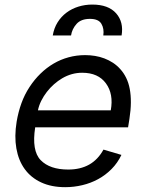

<svg xmlns="http://www.w3.org/2000/svg" viewBox="-20 -788 624 820"><path d="M51.1 -268.5Q58.2 -310.4 71.6 -347.3Q84.9 -384.2 106.2 -416.5Q127.1 -448.5 153.1 -473.7Q179 -498.9 209 -516.5Q239 -534.1 272.9 -543.3Q306.8 -552.6 343.8 -552.6Q365.1 -552.6 385.8 -549.2Q406.6 -545.8 425.8 -538.5Q445 -531.2 462.4 -519.9Q479.8 -508.5 494 -492.5Q508.5 -476.6 518.8 -455.6Q529.1 -434.7 534.1 -408.4Q539.1 -382.1 538.9 -350.1Q538.7 -318.2 532.7 -279.8L527 -244.3H130.3Q114.7 -144.2 153.8 -104Q192.8 -63.9 271.3 -63.9Q323.2 -63.9 360.8 -85Q398.4 -106.2 421.9 -149.1L498.6 -126.4Q482.2 -92 456.5 -66.1Q430.8 -40.1 399.1 -22.9Q367.5 -5.7 331.5 2.8Q295.5 11.4 258.5 11.4Q199.6 11.4 155.9 -8.9Q112.2 -29.1 85.6 -65.9Q58.9 -102.6 49.9 -154.1Q40.8 -205.6 51.1 -268.5ZM142 -316.8H453.1Q465.6 -386.7 432.5 -431.8Q399.5 -477.3 331 -477.3Q285.9 -477.3 245.4 -453.5Q227.3 -442.8 210.6 -428.1Q193.9 -413.4 180 -395.4Q166.2 -377.5 156.2 -357.6Q146.3 -337.7 142 -316.8ZM205.3 -636.4Q210.6 -668 226 -692.6Q241.5 -717.3 264.2 -734.2Q286.9 -751.1 315.2 -759.8Q343.4 -768.5 374.3 -768.5Q442.8 -768.5 475.9 -731.2Q508.9 -693.9 499.3 -636.4H421.2Q425.4 -665.5 413 -686.4Q400.6 -707.4 364.3 -707.4Q326 -707.4 306.8 -685.7Q287.6 -664.1 283.4 -636.4Z"/></svg>

Font: Inter P
Style: Italic
Weight: 400
Italic angle: -9.40001°
Designer: Rasmus Andersson
Foundry: rsms
Version: Version 3.018;git-588b23468